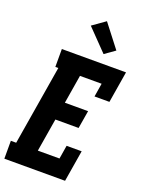

<svg xmlns="http://www.w3.org/2000/svg" viewBox="-182 -1067 865 1150"><g transform="rotate(20 251.0 -492.0)"><path d="M-3 0V-114H31L115 -621H96V-735H505L472 -535H377L391 -621H253L223 -439H371L352 -325H204L169 -114H307L321 -200H417L384 0ZM341 -792 211 -926 293 -984 406 -838Z"/></g></svg>

Font: Iosevka Curly Slab HvObl
Style: Regular
Weight: 900
Italic angle: -9°
Monospace: yes
Designer: Belleve Invis
Foundry: Belleve Invis
Version: Version 11.1.0; ttfautohint (v1.8.3)